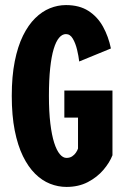

<svg xmlns="http://www.w3.org/2000/svg" viewBox="-20 -726 490 757"><path d="M423.4 -369V-113.9Q412.3 -85.1 387.7 -56.2Q363.1 -27.3 326.4 -8.1Q289.7 11 242 11Q208.9 11 177.1 -1.6Q145.4 -14.2 118.3 -41.1Q91.2 -68 70.5 -110.2Q49.9 -152.4 38.1 -211.5Q26.4 -270.6 26.4 -348Q26.4 -425.4 38.2 -484.3Q49.9 -543.2 70.7 -585.4Q91.5 -627.5 118.5 -654.1Q145.5 -680.8 176.6 -693.4Q207.7 -706 240 -706Q292.9 -706 328.7 -683Q364.6 -659.9 386.1 -621Q407.6 -582 417.3 -534.9L292.3 -483.6Q289.9 -504.6 283.9 -529.9Q277.9 -555.1 267.2 -573.4Q256.6 -591.6 240 -591.6Q225.2 -591.6 212.9 -577Q200.6 -562.5 191.6 -532.6Q182.7 -502.8 177.8 -456.8Q172.9 -410.9 172.9 -348Q172.9 -285.1 178.5 -239Q184.1 -192.8 193.7 -162.9Q203.3 -133 215.8 -118.2Q228.2 -103.4 242 -103.4Q255.1 -103.4 264.2 -109.4Q273.4 -115.4 279.2 -124Q285.1 -132.6 287.6 -140.4V-262.4H233.7V-369Z"/></svg>

Font: League Mono Thin Condensed
Style: Regular
Weight: 100
Width: 1
Designer: Tyler Finck
Foundry: The League of Moveable Type / Tyler Finck
Version: Version 2.300;RELEASE